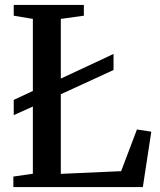

<svg xmlns="http://www.w3.org/2000/svg" viewBox="-20 -763 652 783"><path d="M34.5 0V-43L114 -54.5V-686L36 -699V-743H322V-699L228 -686V-54L474 -65L538.5 -235L597 -226L562.5 0ZM36 -293.5V-355.5L144 -406L188.5 -424L443 -543V-477.5L187.5 -360L144 -342Z"/></svg>

Font: Merriweather 48pt Medium
Style: Regular
Weight: 500
Version: Version 2.100